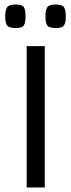

<svg xmlns="http://www.w3.org/2000/svg" viewBox="-20 -829 316 849"><path d="M98 -625H178V0H98ZM227 -705Q197 -705 189 -716.5Q181 -728 181 -756Q181 -785 189 -797Q197 -809 227 -809Q255 -809 263 -797Q271 -785 271 -756Q271 -728 263 -716.5Q255 -705 227 -705ZM49 -705Q20 -705 11.5 -716.5Q3 -728 3 -756Q3 -785 11.5 -797Q20 -809 49 -809Q78 -809 85.5 -797Q93 -785 93 -756Q93 -728 85.5 -716.5Q78 -705 49 -705Z"/></svg>

Font: Changa Light
Style: Regular
Weight: 300
Designer: Eduardo Rodriguez Tunni
Foundry: Eduardo Rodriguez Tunni
Version: Version 3.002; ttfautohint (v1.8.2)